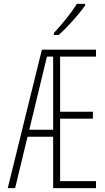

<svg xmlns="http://www.w3.org/2000/svg" viewBox="-20 -970 540 990"><path d="M258 -800V-790H283C328 -830 387 -896 419 -942V-950H376C347 -902 302 -848 258 -800ZM20 0H58L122 -265H254V0H475V-36H290V-358H459V-394H290V-678H475V-714H196ZM222 -678H254V-301H131Z"/></svg>

Font: Noto Sans Mono ExtraCondensed ExtraLight
Style: Regular
Weight: 200
Width: 2
Designer: Monotype Design Team
Foundry: Monotype Imaging Inc.
Version: Version 2.014